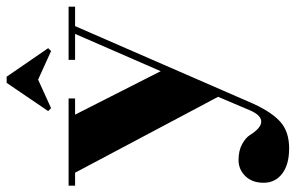

<svg xmlns="http://www.w3.org/2000/svg" viewBox="-180 -512 911 592"><g transform="rotate(-90 276.0 -215.5)"><path d="M156 99Q178 134 197.5 134Q217 134 232 100L274 1L40 -440H0V-460H269V-440H219L353 -176L468 -440H388V-460H552V-440H492L252 111Q225 169 195 194.5Q165 220 115 220Q65 220 37 198.5Q9 177 9 141.5Q9 106 29.5 85Q50 64 79 64Q108 64 128 75Q148 86 156 99ZM239 -514 230 -523 317 -651H336L424 -523L415 -514L327 -554Z"/></g></svg>

Font: Rozha One
Style: Regular
Weight: 400
Designer: Tim Donaldson, Indian Type Foundry
Foundry: Indian Type Foundry
Version: Version 1.300;PS 1.0;hotconv 1.0.78;makeotf.lib2.5.61930; tt